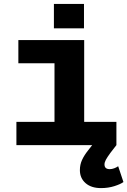

<svg xmlns="http://www.w3.org/2000/svg" viewBox="-20 -743 652 983"><path d="M64 0V-119H259V-419H74V-538H411V-119H576V0ZM256 -598V-723H410V-598ZM497 220Q447 220 418 194.5Q389 169 389 128Q389 100 400 76Q411 52 431 27L466 -18L576 0L545 40Q529 62 522 75Q515 88 515 99Q515 123 542 123Q553 123 565 118.5Q577 114 585 108L612 189Q597 200 565.5 210Q534 220 497 220Z"/></svg>

Font: Geist Mono ExtraBold
Style: Regular
Weight: 800
Monospace: yes
Designer: Basement.studio, Andrés Briganti, Mateo Zaragoza
Foundry: Basement.studio, Vercel, Andrés Briganti, Guido Ferreyra, Mateo Zaragoza
Version: Version 1.500; ttfautohint (v1.8.4.7-5d5b)